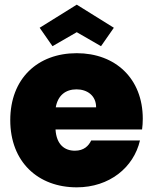

<svg xmlns="http://www.w3.org/2000/svg" viewBox="-20 -796 656 823"><path d="M308 -413C353 -413 392 -387 392 -336H219C228 -387 261 -413 308 -413ZM371 -194C360 -171 340 -150 301 -150C257 -150 222 -176 218 -241H589C591 -256 592 -271 592 -287C592 -460 474 -568 309 -568C141 -568 24 -459 24 -281C24 -102 143 7 309 7C449 7 553 -78 580 -194ZM309 -776 150 -677 205 -598 309 -658 413 -598 468 -677Z"/></svg>

Font: SVN-Poppins ExtraBold
Style: Regular
Weight: 800
Designer: Ninad Kale (Devanagari), Jonny Pinhorn (Latin)
Foundry: Indian Type Foundry
Version: Version 3.002 2017; ttfautohint (v1.8.3)